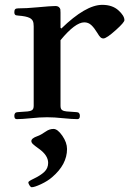

<svg xmlns="http://www.w3.org/2000/svg" viewBox="-20 -493 564 804"><path d="M98.6 270.5Q98.6 266.1 120.1 255.9Q149.9 241.7 165.8 226.6Q181.6 211.4 181.6 189Q181.6 157.7 143.6 130.4Q124.5 116.7 117.9 110.4Q111.3 104 111.3 97.7Q111.3 85.9 136.7 77.1Q150.9 72.3 171.9 57.6Q187 46.9 204.1 46.9Q221.2 46.9 241 75.4Q260.7 104 260.7 130.9Q260.7 195.8 198.2 249Q179.7 265.1 152.1 278.1Q124.5 291 112.8 291Q108.4 291 103.5 283.2Q98.6 275.4 98.6 270.5ZM40 -7.8Q40 -22.9 53.7 -23.4L95.7 -26.4Q107.4 -27.3 114.3 -32Q121.1 -36.6 121.1 -49.8V-382.8Q121.1 -397.9 117.2 -405.5Q113.3 -413.1 104 -418Q89.4 -425.3 56.6 -427.7Q49.8 -428.2 47.1 -429Q44.4 -429.7 42.2 -432.6Q40 -435.5 40 -441.9Q40 -450.7 43.5 -454.3Q46.9 -458 56.2 -458Q91.3 -458 136.2 -462.4Q194.3 -467.8 211.4 -467.8Q221.7 -467.8 226.8 -463.1Q231.9 -458.5 232.7 -453.6Q233.4 -448.7 233.4 -439.9V-377L236.8 -373.5Q338.9 -472.7 408.2 -472.7Q450.2 -472.7 475.6 -450Q501 -427.2 501 -408.7Q501 -399.4 466.3 -368.2Q426.3 -332 413.1 -332Q405.8 -332 400.4 -337.2Q395 -342.3 387.7 -355Q375 -376 362.5 -387.7Q350.1 -399.4 333 -399.4Q294.9 -399.4 233.4 -324.7V-49.8Q233.4 -36.6 240.2 -32Q247.1 -27.3 258.8 -26.4L300.8 -23.4Q314.5 -22.9 314.5 -7.8Q314.5 5.9 304.2 5.9Q284.2 5.9 244.1 2Q207.5 -2 177.2 -2Q147 -2 110.4 2Q70.3 5.9 50.3 5.9Q40 5.9 40 -7.8Z"/></svg>

Font: Monomachus
Style: Medium
Weight: 500
Designer: Alexey Kryukov
Version: Version 1.0